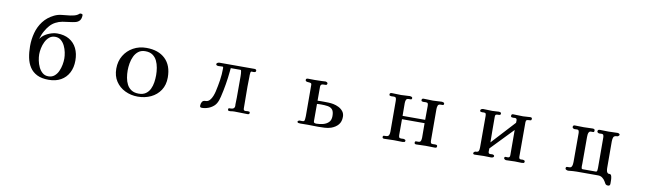

<svg xmlns="http://www.w3.org/2000/svg" viewBox="-44 -1394 7088 2101"><g transform="rotate(10 3500.0 -344.0)"><path d="M632 -253Q632 -284 624.5 -321.5Q617 -359 600.5 -393Q584 -427 557.5 -449Q531 -471 493 -471Q455 -471 428.5 -449Q402 -427 385 -392.5Q368 -358 360.5 -320.5Q353 -283 353 -253Q353 -222 360.5 -184Q368 -146 384.5 -111.5Q401 -77 427.5 -54.5Q454 -32 493 -32Q532 -32 559 -54Q586 -76 602 -111Q618 -146 625 -184Q632 -222 632 -253ZM755 -253Q755 -175 724.5 -117Q694 -59 637.5 -27Q581 5 502 5Q424 5 373 -20.5Q322 -46 292.5 -91Q263 -136 251 -195.5Q239 -255 239 -323Q239 -400 258.5 -472Q278 -544 322 -602Q366 -660 439 -696Q480 -716 524.5 -719.5Q569 -723 614 -729Q634 -732 656.5 -737.5Q679 -743 696 -754Q704 -760 709.5 -765Q715 -770 727 -770Q732 -770 739 -766.5Q746 -763 746 -758Q746 -717 729 -696.5Q712 -676 684 -669Q656 -662 622 -658Q582 -654 542 -647Q502 -640 466 -621Q432 -603 406.5 -574Q381 -545 362 -511Q337 -468 323 -417Q328 -425 334 -431.5Q340 -438 346 -445Q375 -474 422 -492.5Q469 -511 509 -511Q588 -511 643 -478.5Q698 -446 726.5 -388Q755 -330 755 -253Z M1653 -249Q1653 -289 1646 -330.5Q1639 -372 1622 -407.5Q1605 -443 1573.5 -465Q1542 -487 1492 -487Q1446 -487 1416 -464Q1386 -441 1368.5 -404Q1351 -367 1344 -325.5Q1337 -284 1337 -247Q1337 -207 1344 -166Q1351 -125 1368.5 -91.5Q1386 -58 1418 -37.5Q1450 -17 1499 -17Q1547 -17 1577.5 -38.5Q1608 -60 1624.5 -94.5Q1641 -129 1647 -169.5Q1653 -210 1653 -249ZM1783 -246Q1783 -163 1744 -104Q1705 -45 1639.5 -14Q1574 17 1495 17Q1418 17 1353 -14.5Q1288 -46 1249.5 -104.5Q1211 -163 1211 -244Q1211 -327 1249 -390Q1287 -453 1352 -489Q1417 -525 1498 -525Q1631 -525 1707 -452.5Q1783 -380 1783 -246Z M2733 -21Q2733 -3 2713 -3Q2676 -3 2640 -4.5Q2604 -6 2567 -6Q2556 -6 2545 -5Q2534 -4 2523 -2Q2519 -2 2515.5 -2Q2512 -2 2508 -2Q2493 -2 2493 -17Q2493 -31 2502.5 -31.5Q2512 -32 2522 -32Q2536 -32 2547.5 -37.5Q2559 -43 2563 -58Q2565 -64 2564 -71Q2563 -78 2563 -85Q2563 -104 2564 -123Q2565 -142 2565 -161Q2565 -216 2565 -270Q2565 -324 2565 -378Q2565 -382 2565 -396Q2565 -410 2564 -426.5Q2563 -443 2560.5 -455Q2558 -467 2553 -467H2444Q2443 -458 2442 -448.5Q2441 -439 2440 -429Q2433 -356 2421 -284Q2409 -212 2392 -141Q2382 -96 2363.5 -64Q2345 -32 2304 -9Q2285 2 2258.5 9Q2232 16 2210 16Q2199 16 2192 12.5Q2185 9 2185 -4Q2185 -27 2195.5 -46Q2206 -65 2233 -65Q2262 -65 2280.5 -86Q2299 -107 2310 -135.5Q2321 -164 2326 -186Q2341 -251 2351 -317Q2361 -383 2361 -450Q2361 -455 2360 -461.5Q2359 -468 2352 -468Q2341 -468 2329.5 -467Q2318 -466 2307 -466Q2298 -466 2289 -469.5Q2280 -473 2280 -483Q2280 -493 2291.5 -498.5Q2303 -504 2311 -504H2700Q2709 -504 2716 -500.5Q2723 -497 2723 -486Q2723 -475 2714 -471.5Q2705 -468 2694 -468.5Q2683 -469 2675 -469Q2666 -469 2663.5 -456Q2661 -443 2661 -428.5Q2661 -414 2661 -408Q2661 -380 2660 -353Q2659 -326 2659 -299Q2659 -239 2660 -178.5Q2661 -118 2661 -58Q2661 -45 2666 -39Q2671 -33 2684 -33Q2690 -33 2696.5 -34Q2703 -35 2709 -35Q2717 -35 2725 -33.5Q2733 -32 2733 -21Z M3631 -143Q3631 -194 3612 -215.5Q3593 -237 3560 -242Q3527 -247 3486 -247Q3475 -247 3463.5 -246.5Q3452 -246 3441 -245V-52Q3441 -39 3450.5 -35Q3460 -31 3471 -31Q3508 -31 3545 -40.5Q3582 -50 3606.5 -74Q3631 -98 3631 -143ZM3745 -155Q3745 -101 3717 -67.5Q3689 -34 3639 -16Q3606 -5 3568.5 -3Q3531 -1 3496 -1Q3468 -1 3439.5 -2Q3411 -3 3382 -3Q3362 -3 3341 -2.5Q3320 -2 3300 -2Q3291 -2 3278 -4Q3265 -6 3265 -19Q3265 -24 3273 -28.5Q3281 -33 3285 -33Q3293 -33 3300 -32.5Q3307 -32 3314 -32Q3332 -32 3336.5 -39Q3341 -46 3342 -62Q3344 -76 3344 -90.5Q3344 -105 3344 -119Q3344 -200 3343.5 -280.5Q3343 -361 3343 -442Q3343 -455 3332.5 -458.5Q3322 -462 3308.5 -462.5Q3295 -463 3284.5 -466.5Q3274 -470 3274 -482Q3274 -493 3280.5 -496.5Q3287 -500 3296 -500Q3315 -500 3333.5 -499.5Q3352 -499 3371 -499Q3392 -499 3412.5 -500Q3433 -501 3454 -501Q3463 -501 3472.5 -502Q3482 -503 3491 -503Q3496 -503 3505.5 -498Q3515 -493 3515 -487Q3515 -468 3500 -467Q3485 -466 3471 -466Q3441 -466 3441 -435V-281Q3458 -282 3476 -282Q3494 -282 3511 -282Q3537 -282 3564 -281Q3591 -280 3617 -275Q3648 -269 3677 -254.5Q3706 -240 3725.5 -215.5Q3745 -191 3745 -155Z M4816 -17Q4816 -5 4810 -1.5Q4804 2 4793 2Q4768 2 4743 1Q4718 0 4692 0Q4666 0 4639.5 1.5Q4613 3 4586 3Q4579 3 4573 -0.5Q4567 -4 4567 -13Q4567 -30 4580 -30Q4593 -30 4604 -30Q4627 -30 4632.5 -46.5Q4638 -63 4638 -82Q4638 -123 4637.5 -162.5Q4637 -202 4637 -242H4386V-67Q4386 -52 4390.5 -42Q4395 -32 4412 -32Q4419 -32 4425.5 -32.5Q4432 -33 4439 -33Q4445 -33 4454.5 -29Q4464 -25 4464 -17Q4464 -4 4454.5 -1Q4445 2 4434 2Q4411 2 4387 1Q4363 0 4340 0Q4312 0 4285 1.5Q4258 3 4230 3Q4223 3 4217 -0.5Q4211 -4 4211 -13Q4211 -28 4221.5 -29Q4232 -30 4242 -30Q4270 -30 4277.5 -46Q4285 -62 4285 -85Q4285 -171 4284.5 -256.5Q4284 -342 4284 -427Q4284 -444 4280 -457Q4276 -470 4254 -470Q4248 -470 4241.5 -469.5Q4235 -469 4229 -469Q4221 -469 4212.5 -471.5Q4204 -474 4204 -485Q4204 -496 4210.5 -500Q4217 -504 4227 -504Q4253 -504 4279 -502.5Q4305 -501 4331 -501Q4356 -501 4380 -503.5Q4404 -506 4429 -506Q4436 -506 4446 -502Q4456 -498 4456 -489Q4456 -473 4443.5 -472.5Q4431 -472 4420 -472Q4397 -472 4391 -455.5Q4385 -439 4385 -420Q4385 -385 4385.5 -349.5Q4386 -314 4386 -279H4637Q4637 -318 4637.5 -357Q4638 -396 4638 -434Q4638 -449 4634 -459.5Q4630 -470 4612 -470Q4605 -470 4598.5 -469.5Q4592 -469 4585 -469Q4577 -469 4568.5 -471.5Q4560 -474 4560 -485Q4560 -504 4581 -504Q4607 -504 4633 -502.5Q4659 -501 4684 -501Q4709 -501 4734 -503.5Q4759 -506 4784 -506Q4791 -506 4801 -502Q4811 -498 4811 -489Q4811 -473 4798 -472.5Q4785 -472 4774 -472Q4750 -472 4744 -454Q4738 -436 4738 -417Q4738 -329 4738.5 -242Q4739 -155 4739 -67Q4739 -53 4743 -42.5Q4747 -32 4764 -32Q4771 -32 4777.5 -32.5Q4784 -33 4791 -33Q4799 -33 4807.5 -30.5Q4816 -28 4816 -17Z M5789 -19Q5789 -4 5779.5 -1.5Q5770 1 5758 1Q5739 1 5720 0Q5701 -1 5682 -1Q5658 -1 5634 0.5Q5610 2 5586 2Q5579 2 5570 -3.5Q5561 -9 5561 -16Q5561 -33 5573 -32.5Q5585 -32 5596 -32Q5612 -32 5617 -39.5Q5622 -47 5622 -62Q5622 -132 5621.5 -201Q5621 -270 5621 -340L5383 -93Q5383 -85 5382.5 -76Q5382 -67 5382 -59Q5382 -48 5386 -41Q5390 -34 5403 -34Q5409 -34 5414.5 -34.5Q5420 -35 5426 -35Q5432 -35 5440.5 -31Q5449 -27 5449 -19Q5449 -8 5438.5 -3.5Q5428 1 5418 1Q5398 1 5377.5 0Q5357 -1 5337 -1Q5312 -1 5287 0.5Q5262 2 5236 2Q5218 2 5218 -13Q5218 -18 5226 -25Q5234 -32 5238 -32Q5267 -32 5274 -45Q5281 -58 5281 -84V-436Q5281 -449 5277.5 -459.5Q5274 -470 5257 -470Q5252 -470 5246.5 -469.5Q5241 -469 5236 -469Q5229 -469 5220.5 -471.5Q5212 -474 5212 -484Q5212 -495 5222 -500.5Q5232 -506 5242 -506Q5268 -506 5293.5 -504.5Q5319 -503 5344 -503Q5362 -503 5380.5 -505Q5399 -507 5418 -507Q5425 -507 5433.5 -503.5Q5442 -500 5442 -492Q5442 -477 5433 -474.5Q5424 -472 5411.5 -472.5Q5399 -473 5390 -468.5Q5381 -464 5381 -445Q5381 -374 5381.5 -302.5Q5382 -231 5383 -160L5622 -420Q5622 -426 5622.5 -432Q5623 -438 5623 -444Q5623 -455 5619 -462.5Q5615 -470 5602 -470Q5596 -470 5590.5 -469.5Q5585 -469 5579 -469Q5572 -469 5563.5 -471.5Q5555 -474 5555 -484Q5555 -494 5559 -500Q5563 -506 5574 -506Q5602 -506 5629.5 -504.5Q5657 -503 5685 -503Q5705 -503 5725 -505.5Q5745 -508 5765 -508Q5773 -508 5779 -505Q5785 -502 5785 -492Q5785 -477 5775.5 -474.5Q5766 -472 5753.5 -472.5Q5741 -473 5731.5 -468Q5722 -463 5722 -443V-61Q5722 -51 5726 -42.5Q5730 -34 5743 -34Q5749 -34 5754.5 -34.5Q5760 -35 5766 -35Q5772 -35 5780.5 -31Q5789 -27 5789 -19Z M6761 -486Q6761 -482 6753 -474.5Q6745 -467 6740 -467Q6705 -467 6697 -449Q6689 -431 6689 -401Q6689 -328 6689.5 -253.5Q6690 -179 6690 -105Q6690 -89 6694 -72Q6698 -55 6713 -47H6716Q6731 -47 6738 -43.5Q6745 -40 6749 -25Q6754 -6 6754.5 15Q6755 36 6755 56Q6755 68 6750 75Q6745 82 6730 82Q6713 82 6703 71Q6698 64 6694.5 56.5Q6691 49 6686 42Q6673 20 6653 5.5Q6633 -9 6607 -9H6369Q6349 -9 6328 -7.5Q6307 -6 6287 -4Q6283 -3 6279.5 -3Q6276 -3 6272 -3Q6265 -3 6253.5 -8Q6242 -13 6242 -23Q6242 -41 6255.5 -41.5Q6269 -42 6282 -42Q6298 -42 6305 -53.5Q6312 -65 6314 -80Q6316 -95 6316 -107Q6316 -187 6316 -267.5Q6316 -348 6316 -428Q6316 -442 6311.5 -453Q6307 -464 6291 -464Q6284 -464 6277.5 -463.5Q6271 -463 6264 -463Q6257 -463 6248.5 -468.5Q6240 -474 6240 -482Q6240 -503 6260 -503Q6286 -503 6311 -502Q6336 -501 6361 -501Q6386 -501 6410 -502.5Q6434 -504 6459 -504Q6468 -504 6475.5 -500.5Q6483 -497 6483 -486Q6483 -467 6471.5 -467Q6460 -467 6447 -467Q6431 -467 6424 -455.5Q6417 -444 6415.5 -428.5Q6414 -413 6414 -401V-105Q6414 -98 6413.5 -91.5Q6413 -85 6413 -78Q6413 -69 6415 -57.5Q6417 -46 6429 -46H6574Q6587 -46 6589 -62.5Q6591 -79 6591 -88Q6591 -173 6590.5 -257Q6590 -341 6590 -426Q6590 -440 6586 -452Q6582 -464 6565 -464Q6558 -464 6552 -463.5Q6546 -463 6539 -463Q6532 -463 6523.5 -468.5Q6515 -474 6515 -482Q6515 -503 6538 -503Q6563 -503 6587 -502Q6611 -501 6635 -501Q6660 -501 6685 -502.5Q6710 -504 6735 -504Q6743 -504 6752 -499.5Q6761 -495 6761 -486Z"/></g></svg>

Font: Kaisei Opti
Style: Bold
Weight: 700
Designer: Font-Kai, 金井和夫
Foundry: KAZUO KANAI
Version: Version 5.003